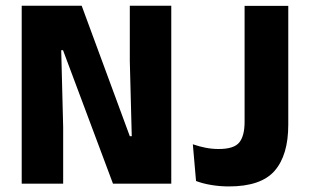

<svg xmlns="http://www.w3.org/2000/svg" viewBox="-20 -660 1110 690"><path d="M273.5 -639.5 446.5 -170.5H453.5L446.5 -440.5V-639.5H595.5V0H386L206.5 -479.5H200L207 -203.5V0H58V-639.5ZM802.5 10Q771.5 10 740.5 5Q709.5 0 684.5 -9.5L673 -141.5Q696 -133.5 719 -129Q742 -124.5 766 -124.5Q821 -124.5 840 -148.2Q859 -172 859 -221.5V-639H1016V-212Q1016 -102.5 967 -46.2Q918 10 802.5 10Z"/></svg>

Font: Anek Latin
Style: Bold
Weight: 700
Designer: Yesha Goshar
Foundry: Ek Type
Version: Version 1.003